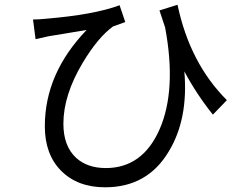

<svg xmlns="http://www.w3.org/2000/svg" viewBox="-20 -754 1040 809"><path d="M877 -271Q808.1 -356.9 756.8 -453.1Q773.9 -252.9 691.9 -117.2Q602.1 35.2 422.9 35.2Q306.2 35.2 236.8 -35.2Q168.9 -104 168.9 -222.2Q168.9 -444.8 345.2 -627.9Q317.9 -623 261.2 -613.8L184.1 -601.1L129.9 -588.9L119.1 -671.9Q144 -671.9 170.9 -674.8Q377 -691.9 483.9 -731.9L507.8 -661.1Q456.1 -642.1 457 -643.1Q393.1 -597.2 328.1 -488.8Q247.1 -353 247.1 -232.9Q247.1 -138.2 300.8 -88.9Q348.1 -45.9 425.8 -45.9Q580.1 -45.9 651.9 -208Q725.1 -374 675.8 -638.2L651.9 -710L728 -733.9Q779.8 -487.8 936 -332Z"/></svg>

Font: Black Ops One [rus by aLiNcE]
Style: Regular
Weight: 400
Designer: James Grieshaber
Foundry: James Grieshaber
Version: Version 1.002;May 25, 2024;FontCreator 13.0.0.2680 64-bit